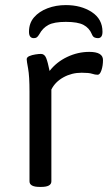

<svg xmlns="http://www.w3.org/2000/svg" viewBox="-20 -733 442 755"><path d="M136 2Q96 2 96 -20V-372Q96 -434 90.5 -463.5Q85 -493 85 -500Q85 -508 95.5 -512.5Q106 -517 119.5 -519Q133 -521 141 -521Q155 -521 161.5 -505Q168 -489 175 -454Q202 -489 244 -509Q286 -529 331 -529Q385 -529 385 -497Q385 -475 379 -457Q373 -439 364 -439Q354 -439 342 -443Q330 -447 301 -447Q262 -447 229.5 -429Q197 -411 182 -381V-20Q182 2 142 2ZM239 -713Q299 -713 341 -685.5Q383 -658 383 -608Q383 -583 365 -583Q357 -583 351 -586Q345 -589 341 -599Q331 -623 308.5 -635Q286 -647 239 -647Q193 -647 170.5 -635Q148 -623 135 -599Q129 -589 124.5 -586Q120 -583 113 -583Q94 -583 94 -608Q94 -642 114 -665Q134 -688 167 -700.5Q200 -713 239 -713Z"/></svg>

Font: Asap Semi Expanded
Style: Regular
Weight: 400
Width: 6
Designer: Pablo Cosgaya
Foundry: Omnibus-Type
Version: Version 3.001; ttfautohint (v1.8.4.7-5d5b)